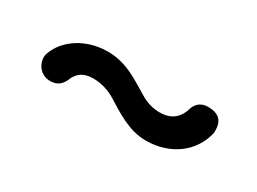

<svg xmlns="http://www.w3.org/2000/svg" viewBox="-25 -568 690 515"><g transform="rotate(30 320.0 -311.0)"><path d="M480 -365C471 -331 449 -314 414 -314C393 -314 372 -320 353 -332C313 -355 273 -386 213 -386C146 -386 89 -349 72 -296C72 -293 71 -290 71 -288C71 -263 89 -240 118 -240C137 -240 150 -249 158 -266C167 -291 185 -304 214 -304C238 -304 260 -298 281 -286C322 -261 366 -230 419 -230C496 -230 553 -274 568 -339C568 -342 568 -345 568 -348C568 -377 552 -392 520 -392C501 -392 487 -383 480 -365Z"/></g></svg>

Font: Dongle
Style: Regular
Weight: 400
Designer: Yanghee Ryu
Foundry: Yanghee Ryu
Version: Version 2.000